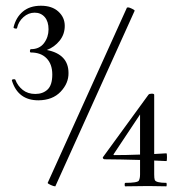

<svg xmlns="http://www.w3.org/2000/svg" viewBox="-20 -655 631 676"><path d="M221.2 -397.9Q221.7 -361.8 193.4 -332Q165 -302.2 115.2 -301.8Q43.5 -301.8 22 -371.1Q21 -375 26.9 -376Q32.7 -377 34.2 -374Q42 -353 60.1 -338.4Q78.1 -324.2 104.5 -324.2Q130.9 -324.2 147.5 -339.8Q164.1 -355.5 164.1 -392.6Q164.1 -429.2 144 -449.7Q124 -470.2 88.9 -470.2Q85 -470.2 85.4 -476.1Q85.9 -481.9 88.9 -481.9Q118.7 -481.9 134.8 -502.9Q150.9 -524.4 150.9 -551.8Q150.9 -579.1 137.7 -594.7Q124 -610.4 102.1 -610.4Q80.1 -610.4 62.5 -594.7Q44.9 -579.1 40 -556.2Q40 -554.2 36.6 -554.2Q33.2 -554.2 29.8 -555.7Q26.9 -557.1 27.8 -559.1Q36.1 -593.8 60.5 -614.3Q85 -634.8 124 -634.8Q163.1 -634.8 185.5 -614.3Q208 -593.8 208 -564Q208 -534.2 189.9 -511.7Q171.9 -489.3 145 -479Q221.2 -463.9 221.2 -397.9ZM173.8 1Q168.9 1 158.2 -3.9Q147.5 -8.8 147.9 -11.2L426.8 -627.9Q427.7 -628.9 431.6 -628.9Q435.5 -628.9 445.3 -624Q454.6 -619.1 454.1 -617.2L174.8 1ZM381.8 -108.9Q423.3 -108.9 473.1 -110.8V-252L379.9 -111.8Q378.9 -108.9 381.8 -108.9ZM522.9 -320.8V-112.8L565.9 -115.2Q567.9 -115.2 567.9 -101.6Q567.9 -87.9 565.9 -87.9L522.9 -89.8V-41Q522.9 -26.9 524.9 -21.5Q528.8 -11.2 565.9 -11.2Q566.9 -8.8 566.9 -4.9Q566.9 -1 565.9 1L502 0L420.9 1Q418.9 1 418.9 -4.9Q418.9 -10.7 420.9 -11.2Q463.9 -11.2 468.8 -19Q473.1 -26.9 473.1 -41V-91.8Q405.3 -93.8 348.1 -94.2Q345.2 -94.2 342.8 -97.2Q340.8 -100.1 342.8 -102.1L502.9 -321.8Q505.9 -325.2 514.6 -325.2Q523.4 -325.2 522.9 -320.8Z"/></svg>

Font: Cormorant-Medium
Style: Regular
Weight: 500
Designer: Christian Thalmann (Catharsis Fonts)
Version: Version 3.000